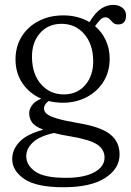

<svg xmlns="http://www.w3.org/2000/svg" viewBox="-20 -521 536 786"><path d="M301 -17Q391.5 -2 430.5 28.5Q469.5 59 469.5 111.5Q469.5 169.5 410.5 207.5Q351.5 245.5 240 245.5Q129 245.5 79.5 211.8Q30 178 30 130Q30 91.5 59.8 59.8Q89.5 28 157.5 10Q122.5 -3.5 111 -20.2Q99.5 -37 99.5 -58Q99.5 -73.5 111 -90Q122.5 -106.5 149 -117Q100.5 -138 72 -180Q43.5 -222 43.5 -277.5Q43.5 -331 69 -371.8Q94.5 -412.5 138.8 -435.2Q183 -458 239.5 -458Q299.5 -458 346 -430.5L351.5 -438.5Q390.5 -501 443 -501Q466.5 -501 481.2 -489.2Q496 -477.5 496 -458Q496 -421 464 -421Q450 -421 442.5 -428.2Q435 -435.5 428.5 -442.8Q422 -450 411.5 -450Q400.5 -450 391.2 -441Q382 -432 369 -414Q397.5 -390 413.2 -355.8Q429 -321.5 429 -280.5Q429 -227.5 403.8 -187Q378.5 -146.5 335 -123.5Q291.5 -100.5 237 -100.5Q206.5 -100.5 179 -107.5Q160 -93.5 160 -77Q160 -64.5 171.5 -54.8Q183 -45 213.8 -35.8Q244.5 -26.5 301 -17ZM230.5 -423.5Q176 -423 142.8 -384.2Q109.5 -345.5 111 -284Q112.5 -215.5 149.2 -174.8Q186 -134 242.5 -134.5Q297 -135 330 -174.2Q363 -213.5 361.5 -275Q360 -342.5 323.5 -383.2Q287 -424 230.5 -423.5ZM87.5 118.5Q87.5 155 124 181Q160.5 207 250 207Q325 207 366.5 184Q408 161 408 124Q408 91.5 378.8 71.2Q349.5 51 270 37.5Q229.5 31 200.5 23.5Q141.5 36.5 114.5 62Q87.5 87.5 87.5 118.5Z"/></svg>

Font: Fraunces 72pt SuperSoft Light
Style: Regular
Weight: 300
Version: Version 1.000;[0bf87f6ff]